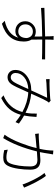

<svg xmlns="http://www.w3.org/2000/svg" viewBox="1066 -1886 869 3040"><g transform="rotate(90 1500.0 -366.5)"><path d="M399 -251Q431 -222 480 -222Q529 -222 556 -258Q583 -294 583 -359Q565 -453 479 -453Q433 -453 400 -421Q366 -387 366 -335Q366 -282 399 -251ZM105 -635Q132 -636 201 -638Q440 -646 557 -647Q557 -696 555 -732Q555 -759 550 -781H611Q608 -757 608 -732Q607 -721 607 -690Q606 -663 606 -648H641Q725 -648 851 -647Q905 -647 921 -647L920 -597Q851 -601 641 -601H606Q606 -573 607 -516Q607 -455 608 -431Q638 -383 638 -309Q638 -50 356 37L310 -7Q535 -60 577 -224Q540 -176 475 -176Q407 -176 363 -218Q317 -261 317 -334Q317 -401 365 -450Q413 -499 478 -499Q525 -499 559 -479Q559 -494 559 -530Q558 -577 558 -601Q280 -597 106 -582Z M1157 -123Q1176 -103 1204 -103Q1224 -103 1237 -110Q1252 -118 1269 -138Q1299 -176 1361 -316Q1380 -360 1390 -381Q1274 -375 1202 -314Q1136 -257 1136 -179Q1136 -144 1157 -123ZM1088 -174Q1088 -282 1179.5 -354.5Q1271 -427 1413 -428Q1425 -455 1450 -510Q1505 -631 1529 -679Q1525 -679 1513 -678Q1345 -670 1304 -668Q1302 -668 1299 -668Q1255 -664 1235 -661L1232 -718Q1256 -716 1301 -716Q1388 -716 1535 -727Q1556 -728 1572 -735L1606 -707Q1604 -704 1599 -699Q1589 -687 1584 -678Q1562 -645 1497 -500Q1475 -450 1464 -426Q1611 -415 1766 -337Q1775 -386 1778 -435Q1780 -479 1779 -516L1832 -510Q1825 -388 1810 -314Q1875 -278 1937 -232L1914 -178Q1859 -224 1798 -262Q1769 -156 1708 -83Q1644 -7 1533 48L1490 12Q1697 -73 1754 -287Q1598 -372 1443 -380Q1439 -371 1431 -353Q1348 -161 1312 -111Q1269 -52 1204 -52Q1154 -52 1121 -86Q1088 -120 1088 -174Z M2094 -547Q2116 -546 2133 -546Q2151 -546 2172 -547Q2196 -548 2278 -554Q2317 -557 2337 -559Q2364 -681 2364 -777L2425 -772Q2423 -761 2419 -736Q2418 -730 2417 -727Q2403 -630 2389 -564Q2396 -564 2408 -565Q2494 -572 2516 -572Q2585 -572 2621 -542Q2667 -505 2667 -416Q2667 -318 2653 -225Q2637 -119 2608 -62Q2586 -16 2551 1Q2522 16 2473 16Q2422 16 2358 1L2350 -55Q2416 -34 2472 -34Q2506 -34 2525 -43Q2550 -55 2566 -89Q2590 -142 2604 -235Q2616 -319 2616 -410Q2616 -477 2585 -504Q2561 -525 2507 -525Q2481 -525 2395 -518Q2384 -517 2378 -517Q2297 -193 2167 17L2113 -5Q2183 -98 2246 -262Q2297 -392 2325 -512Q2316 -511 2299 -509Q2203 -500 2177 -498Q2169 -497 2146 -494Q2114 -490 2101 -488ZM2719 -637 2766 -659Q2809 -606 2869 -492Q2921 -391 2951 -314L2902 -289Q2875 -370 2824 -470Q2767 -582 2719 -637Z"/></g></svg>

Font: Source Han Sans Light
Style: Regular
Weight: 300
Designer: Ryoko NISHIZUKA Ë•øÂ°öÊ∂ºÂ≠ê (kana & ideographs); Paul D. Hunt (Latin, Greek & Cyrillic); Wenlong ZHANG Âº†ÊñáÈæô (bopom
Foundry: Adobe Systems Incorporated
Version: Version 1.004;PS 1.004;hotconv 1.0.82;makeotf.lib2.5.63406; 